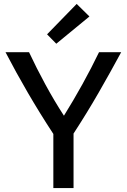

<svg xmlns="http://www.w3.org/2000/svg" viewBox="-20 -959 646 979"><path d="M252 0V-276Q182 -383 121.5 -487Q61 -591 8 -693H128Q166 -612 211 -529Q256 -446 306 -369Q354 -446 400 -529Q446 -612 485 -693H598Q543 -591 483.5 -487.5Q424 -384 355 -278V0ZM267 -736 220 -784 371 -939 436 -875Z"/></svg>

Font: Ubuntu Sans Medium
Style: Regular
Weight: 500
Designer: Dalton Maag Ltd
Foundry: Dalton Maag Ltd
Version: Version 1.006; ttfautohint (v1.8.4.7-5d5b)